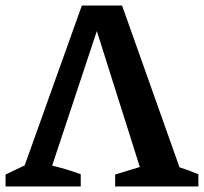

<svg xmlns="http://www.w3.org/2000/svg" viewBox="-24 -672 735 692"><path d="M-4 0V-43L65 -76L271 -652H416L623 -69Q658 -58 691 -44V0H391V-43L480 -70L325 -560L164 -75Q216 -63 267 -44V0Z"/></svg>

Font: Piazzolla SemiBold
Style: Regular
Weight: 600
Designer: Juan Pablo del Peral
Foundry: Huerta Tipografica
Version: Version 1.330